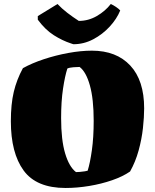

<svg xmlns="http://www.w3.org/2000/svg" viewBox="-20 -923 771 955"><path d="M306 12Q161 12 97.5 -75Q34 -162 34 -320Q34 -405 48.5 -466Q63 -527 94 -584Q139 -609 198 -628.5Q257 -648 319.5 -659.5Q382 -671 437 -671Q559 -671 628 -597Q697 -523 697 -384Q697 -341 691 -286Q685 -231 669.5 -174.5Q654 -118 627 -70Q591 -45 537.5 -26.5Q484 -8 423.5 2Q363 12 306 12ZM358 -67Q365 -67 378 -68Q391 -69 402.5 -71Q414 -73 416 -74Q428 -112 437 -176Q446 -240 446 -322Q446 -431 427 -498.5Q408 -566 376 -590Q365 -590 345 -588.5Q325 -587 315 -582Q303 -545 293.5 -482Q284 -419 284 -336Q284 -227 304 -160Q324 -93 358 -67ZM345 -703 333 -707Q290 -721 247.5 -748Q205 -775 168 -825V-843L266 -903Q288 -880 314.5 -859.5Q341 -839 372 -819Q420 -819 462 -843.5Q504 -868 531 -903Q543 -898 557 -888.5Q571 -879 578 -871Q561 -829 525.5 -790.5Q490 -752 443.5 -727.5Q397 -703 345 -703Z"/></svg>

Font: Labrada Black
Style: Regular
Weight: 900
Designer: Mercedes Jáuregui
Foundry: Omnibus-Type Team
Version: Version 1.000; ttfautohint (v1.8.4.7-5d5b)